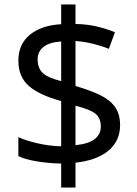

<svg xmlns="http://www.w3.org/2000/svg" viewBox="-20 -779 612 857"><path d="M253 -49Q198 -50 146 -58.5Q94 -67 62 -82V-167Q96 -151 149 -139Q202 -127 253 -126V-328Q154 -355 108 -396Q62 -437 62 -508Q62 -582 113.5 -624Q165 -666 253 -671V-759H317V-672Q370 -671 413.5 -660.5Q457 -650 493 -635L466 -561Q434 -574 395.5 -583.5Q357 -593 317 -596V-395Q383 -376 427 -354.5Q471 -333 493.5 -301.5Q516 -270 516 -220Q516 -150 464 -106.5Q412 -63 317 -53V58H253ZM253 -594Q199 -590 173.5 -569Q148 -548 148 -515Q148 -475 170.5 -453.5Q193 -432 253 -417ZM317 -131Q376 -137 403 -158.5Q430 -180 430 -214Q430 -252 406 -271.5Q382 -291 317 -307Z"/></svg>

Font: Noto Sans Mayan Numerals
Style: Regular
Weight: 400
Designer: Monotype Design Team
Foundry: Monotype Imaging Inc.
Version: Version 2.001; ttfautohint (v1.8.4.7-5d5b)